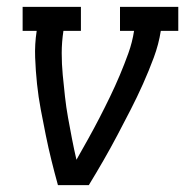

<svg xmlns="http://www.w3.org/2000/svg" viewBox="-20 -540 540 560"><path d="M149 0Q139 -36 130 -72.5Q121 -109 113.5 -146Q106 -183 99 -220Q92 -257 88 -295Q84 -333 82.5 -372Q81 -411 87 -450H46V-520H216V-450H165Q160 -417 160 -385Q160 -353 163 -321.5Q166 -290 169.5 -258.5Q173 -227 178.5 -196.5Q184 -166 190 -135Q196 -104 203 -74Q220 -104 237 -134.5Q254 -165 270 -196Q286 -227 301 -258Q316 -289 329.5 -321Q343 -353 354.5 -385Q366 -417 371 -450H330V-520H500V-450H449Q443 -411 428.5 -372Q414 -333 397 -295Q380 -257 361 -220Q342 -183 322.5 -146Q303 -109 282 -72.5Q261 -36 239 0Z"/></svg>

Font: Iosevka Curly Slab
Style: Italic
Weight: 400
Italic angle: -9°
Monospace: yes
Designer: Belleve Invis
Foundry: Belleve Invis
Version: Version 22.1.2; ttfautohint (v1.8.4)